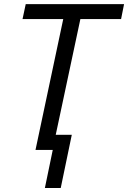

<svg xmlns="http://www.w3.org/2000/svg" viewBox="-20 -734 627 940"><path d="M199.7 186.5 238.3 0H153.8L289.6 -640.6H90.3L106 -713.9H587.4L572.8 -640.6H373.5L252.9 -74.2H331.5L277.3 186.5Z"/></svg>

Font: Open Sans
Style: Italic
Weight: 400
Italic angle: -12°
Designer: Monotype Design Team
Foundry: Monotype Imaging Inc.
Version: Version 3.000; ttfautohint (v1.8.4)